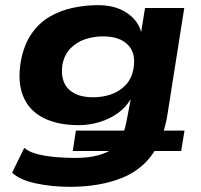

<svg xmlns="http://www.w3.org/2000/svg" viewBox="-20 -534 777 744"><path d="M250 190Q181 190 118.5 176.5Q56 163 27 135L74 39Q94 56 128 64Q162 72 200 75Q238 78 271 78Q322 78 359.5 68Q397 58 423 39L436 51H262L274 -28H464L459 -23Q463 -33 466 -44.5Q469 -56 471 -68L486 -147L485 -148Q468 -118 436.5 -95.5Q405 -73 365.5 -61Q326 -49 285 -49Q202 -49 146.5 -78Q91 -107 69 -163Q47 -219 61 -298Q73 -361 102 -403Q131 -445 172 -469Q213 -493 261.5 -503.5Q310 -514 360 -514Q426 -514 470 -485Q514 -456 526 -413L527 -410L542 -503H694L629 -91Q626 -70 620 -47.5Q614 -25 609 -8L598 -28H695L682 51H566L588 36Q542 119 455 154.5Q368 190 250 190ZM340 -157Q377 -157 409.5 -168Q442 -179 466 -203.5Q490 -228 497 -267Q508 -327 476 -360Q444 -393 379 -393Q343 -393 310 -382Q277 -371 253.5 -347Q230 -323 222 -285Q216 -245 227.5 -216.5Q239 -188 268 -172.5Q297 -157 340 -157Z"/></svg>

Font: Nunito Sans 7pt SemiExpanded ExtraBold
Style: Italic
Weight: 800
Width: 6
Italic angle: -9°
Designer: Vernon Adams
Foundry: Vernon Adams
Version: Version 3.101;gftools[0.9.27]